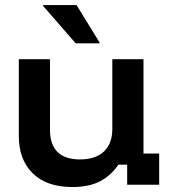

<svg xmlns="http://www.w3.org/2000/svg" viewBox="-20 -736 682 765"><path d="M268.3 9.2Q165.8 9.2 110.4 -45.4Q55 -100 55 -193.3V-500H179.2V-218.3Q179.2 -160 209.2 -130.4Q239.2 -100.8 298.3 -100.8Q360.8 -100.8 394.2 -132.5Q427.5 -164.2 427.5 -221.7V-500H551.7V-124.2H614.2V0H486.7V-80H451.7Q422.5 -36.7 378.8 -13.8Q335 9.2 268.3 9.2ZM281.7 -563.3 151.7 -712.5V-715.8H285L376.7 -566.7V-563.3Z"/></svg>

Font: Funnel Display Light SemiBold
Style: Regular
Weight: 600
Version: Version 1.000